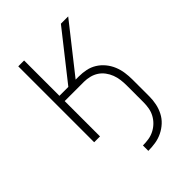

<svg xmlns="http://www.w3.org/2000/svg" viewBox="-215 -617 930 930"><g transform="rotate(-45 250.0 -152.5)"><path d="M241 215V178Q261 178 280.5 175Q300 172 318 163Q336 154 350.5 140Q365 126 374.5 108.5Q384 91 387.5 71.5Q391 52 391 32V-83Q391 -103 388.5 -122.5Q386 -142 379 -160.5Q372 -179 360 -195Q348 -211 332 -221.5Q316 -232 296.5 -237Q277 -242 258 -242H125V0H85V-520H125V-278H186L377 -520H427L236 -278H258Q283 -278 307 -273Q331 -268 352 -255Q373 -242 389 -222.5Q405 -203 414.5 -180Q424 -157 427.5 -132.5Q431 -108 431 -83V32Q431 57 426 81.5Q421 106 409.5 128.5Q398 151 379.5 168Q361 185 338.5 196Q316 207 291 211Q266 215 241 215Z"/></g></svg>

Font: Iosevka SS18 Extralight
Style: Regular
Weight: 200
Monospace: yes
Designer: Belleve Invis
Foundry: Belleve Invis
Version: Version 25.1.1; ttfautohint (v1.8.4)